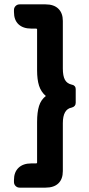

<svg xmlns="http://www.w3.org/2000/svg" viewBox="-20 -716 406 880"><path d="M189 144H70Q59 144 51.5 136.5Q44 129 44 118V109Q44 73 65 53Q86 33 123 33H145Q150 33 150 29V-157Q150 -202 159 -230.5Q168 -259 190 -276Q168 -295 159 -323Q150 -351 150 -394V-581Q150 -585 145 -585H123Q86 -585 65 -604.5Q44 -624 44 -661V-670Q44 -681 51.5 -688.5Q59 -696 70 -696H189Q227 -696 247.5 -676Q268 -656 268 -620V-402Q268 -368 277.5 -350.5Q287 -333 309 -328Q317 -327 322 -321.5Q327 -316 327 -308V-245Q327 -228 309 -223Q268 -216 268 -151V68Q268 105 247.5 124.5Q227 144 189 144Z"/></svg>

Font: Zain Black
Style: Regular
Weight: 900
Designer: Zain,Boutros
Foundry: Mobile Telecommunications Company (Zain), 2024
Version: Version 1.50; ttfautohint (v1.8.4)